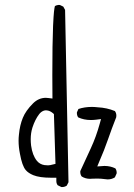

<svg xmlns="http://www.w3.org/2000/svg" viewBox="-20 -759 540 772"><path d="M192.9 -97.7Q181.2 -94.2 172.9 -94.2Q164.6 -94.2 158.7 -95.2Q140.1 -98.1 128.4 -112.3Q110.4 -134.3 105 -173.8Q103.5 -187 103.5 -199.2Q103.5 -224.1 110.4 -246.1Q121.1 -278.8 137.7 -300.3Q145 -309.6 154.8 -313.5Q160.2 -315.4 164.1 -315.4Q168 -315.4 169.9 -314.9Q181.2 -313.5 192.4 -304.2L196.8 -300.3L203.1 -100.1ZM341.8 -40Q344.7 -40 351.1 -40.5Q357.4 -41 371.3 -41Q385.3 -41 403.3 -38.6Q408.2 -37.6 412.6 -37.6Q429.2 -37.6 441.9 -45.9L448.7 -61Q449.2 -62.5 449.2 -63.5Q449.2 -74.7 443.8 -82Q423.8 -91.8 399.9 -91.8Q396 -91.8 371.1 -89.8L379.4 -109.9Q398.9 -154.3 414.3 -198.7Q429.7 -243.2 447.3 -287.6Q447.8 -291 447.8 -294.4Q447.8 -304.7 441.9 -312.5Q410.2 -325.7 373 -327.6Q359.9 -329.1 349.6 -329.1Q319.8 -329.1 295.4 -320.8L289.6 -308.1Q289.1 -306.6 289.1 -305.7Q289.1 -294.4 294.4 -287.1Q317.4 -276.4 345.2 -276.4Q355.5 -276.4 366.7 -277.8L386.2 -280.3L380.9 -261.2Q366.7 -209.5 345.5 -163.6Q324.2 -117.7 303.2 -71.8Q302.7 -70.3 302.7 -68.8Q302.7 -56.6 308.6 -49.3Q323.7 -40 341.8 -40ZM228.5 -6.8Q240.2 -6.8 248.5 -12.7L255.4 -26.4L241.7 -719.2L234.4 -732.4L221.2 -738.8Q219.7 -739.3 216.6 -739.3Q213.4 -739.3 209 -738Q204.6 -736.8 200.7 -734.4Q198.7 -727.1 197 -711.2Q195.3 -695.3 193.4 -655.3Q190.4 -584.5 190.4 -457Q190.4 -419.9 190.9 -362.8L175.8 -364.7Q170.4 -365.7 164.6 -365.7Q135.3 -365.7 112.8 -343.3Q83.5 -314 71.8 -285.2Q59.6 -255.4 56.2 -218.3Q54.7 -206.1 54.7 -193.4Q54.7 -168 60.1 -141.1Q68.8 -92.3 83.5 -75.2Q93.8 -63 113.8 -54.7Q139.2 -44.4 185.1 -44.4Q189 -44.4 206.5 -44.4V-31.2Q206.5 -21.5 211.9 -14.2L226.1 -7.3Q227.5 -6.8 228.5 -6.8Z"/></svg>

Font: NaikaiFont
Style: ExtraLight
Weight: 200
Version: Version 1.89